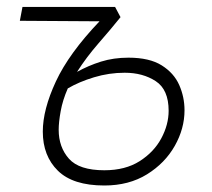

<svg xmlns="http://www.w3.org/2000/svg" viewBox="-20 -538 626 567"><path d="M288.1 9.8Q195.3 9.8 150.9 -33.9Q106.4 -77.6 106.4 -149.4Q106.4 -214.4 145 -297.4Q183.6 -380.4 273.9 -475.1L38.6 -476.6L46.4 -517.6H319.8L335.9 -487.3Q307.6 -452.1 271.2 -410.4Q234.9 -368.7 207.5 -325.7Q240.7 -344.2 278.1 -356Q315.4 -367.7 359.4 -367.7Q421.4 -367.7 457.5 -345Q493.7 -322.3 509.3 -286.9Q524.9 -251.5 524.9 -212.4Q524.9 -158.2 496.1 -107.2Q467.3 -56.2 414.1 -23.2Q360.8 9.8 288.1 9.8ZM180.2 -276.9Q165 -242.2 159.2 -209.7Q153.3 -177.2 153.3 -154.8Q153.3 -103.5 183.6 -69.3Q213.9 -35.2 288.1 -35.2Q350.1 -35.2 392.3 -62Q434.6 -88.9 456.3 -129.4Q478 -169.9 478 -210.9Q478 -273.4 439.9 -298.3Q401.9 -323.2 348.1 -323.2Q302.2 -323.2 257.8 -309.8Q213.4 -296.4 180.2 -276.9Z"/></svg>

Font: Cascadia Mono NF ExtraLight
Style: Italic
Weight: 200
Italic angle: -10°
Monospace: yes
Designer: Aaron Bell
Foundry: Saja Typeworks
Version: Version 2404.023; ttfautohint (v1.8.4)